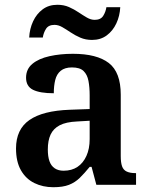

<svg xmlns="http://www.w3.org/2000/svg" viewBox="-20 -773 625 803"><path d="M203 10Q159 10 123.5 -7.5Q88 -25 67.5 -61Q47 -97 47 -152Q47 -232 103 -271Q159 -310 272 -314L355 -317V-374Q355 -408 350 -434.5Q345 -461 329.5 -476Q314 -491 281 -491Q251 -491 234 -477Q217 -463 211 -438.5Q205 -414 205 -383Q147 -383 118 -397.5Q89 -412 89 -448Q89 -484 115.5 -506Q142 -528 187 -538Q232 -548 285 -548Q385 -548 435 -509.5Q485 -471 485 -377V-120Q485 -93 490.5 -77.5Q496 -62 510 -55.5Q524 -49 546 -49H549V0H383L363 -75H355Q333 -48 313.5 -29Q294 -10 268.5 0Q243 10 203 10ZM246 -59Q280 -59 304 -75Q328 -91 341.5 -121Q355 -151 355 -191V-268L303 -265Q256 -263 229.5 -249Q203 -235 191.5 -210Q180 -185 180 -148Q180 -118 187 -98.5Q194 -79 209 -69Q224 -59 246 -59ZM365 -606Q338 -606 316 -615.5Q294 -625 275.5 -637.5Q257 -650 240.5 -659.5Q224 -669 208 -669Q183 -669 172.5 -652.5Q162 -636 159 -616H102Q104 -653 118.5 -684Q133 -715 158.5 -734Q184 -753 220 -753Q247 -753 268.5 -743.5Q290 -734 308.5 -721.5Q327 -709 343.5 -699.5Q360 -690 376 -690Q401 -690 411.5 -706.5Q422 -723 425 -743H483Q481 -706 466.5 -675Q452 -644 426.5 -625Q401 -606 365 -606Z"/></svg>

Font: Noto Serif Bengali SemiBold
Style: Regular
Weight: 600
Version: Version 2.003